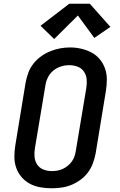

<svg xmlns="http://www.w3.org/2000/svg" viewBox="-20 -1000 640 1028"><path d="M255 8Q224 8 194 2.5Q164 -3 138.5 -17Q113 -31 94.5 -53Q76 -75 66.5 -102.5Q57 -130 57 -160.5Q57 -191 62 -222L117 -557Q122 -584 131.5 -610Q141 -636 158.5 -658.5Q176 -681 199.5 -698Q223 -715 249 -725.5Q275 -736 301.5 -741Q328 -746 355 -746Q386 -746 415.5 -739Q445 -732 470.5 -718.5Q496 -705 514.5 -682.5Q533 -660 542.5 -632.5Q552 -605 552 -574.5Q552 -544 547 -513L492 -178Q487 -152 477.5 -126Q468 -100 451 -77Q434 -54 410.5 -37Q387 -20 361 -9.5Q335 1 308 4.5Q281 8 255 8ZM256 -84Q272 -84 287 -86.5Q302 -89 316 -95.5Q330 -102 343 -112.5Q356 -123 365 -136Q374 -149 379 -163.5Q384 -178 386 -193L442 -528Q446 -551 444 -574.5Q442 -598 429.5 -616.5Q417 -635 395.5 -643Q374 -651 351 -651Q328 -651 306 -644Q284 -637 265.5 -622Q247 -607 236.5 -585.5Q226 -564 223 -542L167 -207Q163 -184 165 -160.5Q167 -137 179 -119Q191 -101 212 -92.5Q233 -84 256 -84ZM270 -791 197 -862 351 -980H461L571 -856L485 -797L397 -917Z"/></svg>

Font: Iosevka Curly Slab SmBdExObl
Style: Regular
Weight: 600
Width: 7
Italic angle: -9°
Monospace: yes
Designer: Belleve Invis
Foundry: Belleve Invis
Version: Version 11.1.0; ttfautohint (v1.8.3)